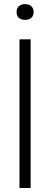

<svg xmlns="http://www.w3.org/2000/svg" viewBox="-20 -936 250 956"><path d="M77 0V-740H132.5V0ZM105 -837Q86 -837 74.2 -847.2Q62.5 -857.5 62.5 -876Q62.5 -894.5 74.2 -905Q86 -915.5 105 -915.5Q124 -915.5 135.8 -905Q147.5 -894.5 147.5 -876Q147.5 -857.5 135.8 -847.2Q124 -837 105 -837Z"/></svg>

Font: Encode Sans Condensed Light
Style: Regular
Weight: 300
Width: 3
Designer: Multiple Designers
Foundry: Impallari Type
Version: Version 3.000; ttfautohint (v1.8.3) -l 8 -r 50 -G 200 -x 14 